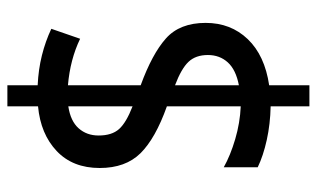

<svg xmlns="http://www.w3.org/2000/svg" viewBox="-189 -611 858 520"><g transform="rotate(-90 240.0 -351.0)"><path d="M212 -47Q164 -48 121 -57.5Q78 -67 47 -82V-174Q79 -156 123 -143Q167 -130 212 -128V-328Q125 -359 85 -399.5Q45 -440 45 -510Q45 -583 91 -626.5Q137 -670 212 -677V-760H269V-678Q312 -676 350 -666.5Q388 -657 422 -641L395 -563Q339 -590 269 -596V-399Q354 -368 396 -330.5Q438 -293 438 -223Q438 -155 394 -109Q350 -63 269 -51V58H212ZM212 -595Q172 -589 152.5 -567Q133 -545 133 -513Q133 -477 150.5 -457.5Q168 -438 212 -421ZM269 -133Q311 -141 331 -163Q351 -185 351 -217Q351 -250 332.5 -269.5Q314 -289 269 -306Z"/></g></svg>

Font: Noto Sans Lao UI Cond Med
Style: Regular
Weight: 500
Width: 3
Designer: Monotype Design Team
Foundry: Monotype Imaging Inc.
Version: Version 2.000; ttfautohint (v1.8.4.7-5d5b)